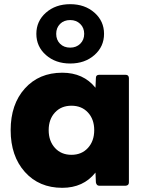

<svg xmlns="http://www.w3.org/2000/svg" viewBox="-20 -889 695 919"><path d="M322 -148Q371 -148 401 -181Q431 -214 431 -266Q431 -318 401 -350.5Q371 -383 322 -383Q273 -383 243 -350.5Q213 -318 213 -266Q213 -214 243 -181Q273 -148 322 -148ZM316 -661Q345 -661 364 -679.5Q383 -698 383 -727Q383 -756 364 -774.5Q345 -793 316 -793Q286 -793 267.5 -774.5Q249 -756 249 -727Q249 -698 267.5 -679.5Q286 -661 316 -661ZM278 10Q167 10 99 -66Q31 -142 31 -266Q31 -390 99 -465.5Q167 -541 278 -541Q379 -541 437 -469L439 -516Q439 -531 455 -531H581Q596 -531 597 -516V-16Q597 -1 581 0H455Q442 0 439 -16L437 -63Q379 10 278 10ZM316 -585Q246 -585 200 -625.5Q154 -666 154 -727Q154 -788 200 -828.5Q246 -869 316 -869Q386 -869 432 -828.5Q478 -788 478 -727Q478 -666 432 -625.5Q386 -585 316 -585Z"/></svg>

Font: YamahaIndonesia935. App XBold
Style: Regular
Weight: 800
Designer: Dalton Maag Ltd
Foundry: Dalton Maag Ltd
Version: Version 1.002; January 01, 2024; Regular/Italic